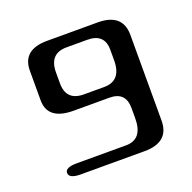

<svg xmlns="http://www.w3.org/2000/svg" viewBox="-86 -515 600 601"><g transform="rotate(-20 214.0 -214.5)"><path d="M381 -357V-72Q381 0 298 0H86Q47 0 47 -19Q47 -37 87 -37H250Q306 -37 306 -107V-141Q306 -195 252 -195H133Q47 -195 47 -261V-359Q47 -429 130 -429H298Q381 -429 381 -357ZM181 -232H248Q306 -232 306 -300V-335Q306 -389 249 -389H180Q122 -389 122 -326V-290Q122 -232 181 -232Z"/></g></svg>

Font: Cute Font
Style: Regular
Weight: 400
Designer: TypoDesign Lab.inc.
Foundry: TypoDesign Lab.inc.
Version: Version 1.00